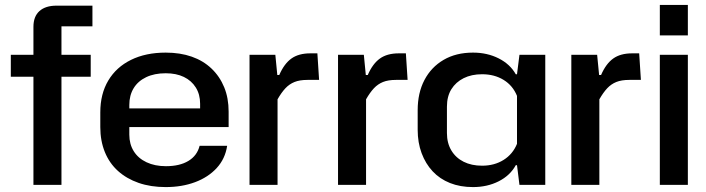

<svg xmlns="http://www.w3.org/2000/svg" viewBox="-20 -752 2872 781"><path d="M116 0V-440H24V-529H116V-643Q116 -685 140.5 -707Q165 -729 210 -729H356V-645H230V-529H349V-440H230V0Z M654 9Q593 9 544 -8Q495 -25 460 -56.5Q425 -88 406.5 -133.5Q388 -179 388 -235V-295Q388 -370 420.5 -424.5Q453 -479 513 -508.5Q573 -538 654 -538Q713 -538 760 -521.5Q807 -505 840.5 -473Q874 -441 892 -397Q910 -353 910 -298V-235H488V-311H806L794 -294V-330Q794 -368 776.5 -396Q759 -424 728 -439Q697 -454 654 -454Q608 -454 574.5 -438Q541 -422 523.5 -393Q506 -364 506 -325V-204Q506 -166 524 -137Q542 -108 576 -92Q610 -76 655 -76Q711 -76 746.5 -97.5Q782 -119 792 -159H904Q896 -106 861.5 -68.5Q827 -31 773.5 -11Q720 9 654 9Z M995 0V-529H1100L1108 -447H1116Q1136 -493 1165.5 -514Q1195 -535 1242 -535H1271L1278 -427H1231Q1199 -427 1178 -418.5Q1157 -410 1141 -393Q1125 -376 1109 -348V0Z M1355 0V-529H1460L1468 -447H1476Q1496 -493 1525.5 -514Q1555 -535 1602 -535H1631L1638 -427H1591Q1559 -427 1538 -418.5Q1517 -410 1501 -393Q1485 -376 1469 -348V0Z M1904 9Q1852 9 1810.5 -7.5Q1769 -24 1740 -55Q1711 -86 1695 -129Q1679 -172 1679 -224V-304Q1679 -374 1706.5 -426.5Q1734 -479 1784.5 -508.5Q1835 -538 1904 -538Q1962 -538 2008.5 -514.5Q2055 -491 2078 -450H2083L2093 -529H2198V0H2093L2083 -80H2078Q2055 -38 2008.5 -14.5Q1962 9 1904 9ZM1941 -78Q1991 -78 2028.5 -101.5Q2066 -125 2083 -167V-362Q2066 -404 2028.5 -427Q1991 -450 1941 -450Q1898 -450 1866 -434Q1834 -418 1816 -389Q1798 -360 1798 -318V-211Q1798 -170 1816 -140Q1834 -110 1866 -94Q1898 -78 1941 -78Z M2304 0V-529H2409L2417 -447H2425Q2445 -493 2474.5 -514Q2504 -535 2551 -535H2580L2587 -427H2540Q2508 -427 2487 -418.5Q2466 -410 2450 -393Q2434 -376 2418 -348V0Z M2664 0V-529H2778V0ZM2664 -608V-732H2778V-608Z"/></svg>

Font: Hubot Sans Condensed ExtraLight Medium
Style: Regular
Weight: 500
Version: Version 2.000